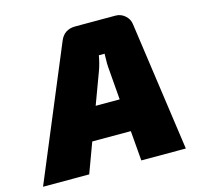

<svg xmlns="http://www.w3.org/2000/svg" viewBox="-150 -797 930 904"><g transform="rotate(-15 314.5 -345.0)"><path d="M418 -146H230L176 0H-49L217 -638Q237 -690 293 -690H489Q515 -690 535 -672.5Q555 -655 558 -630L647 0H430ZM406 -304 394 -453Q391 -479 393 -530H365Q358 -489 345 -455L289 -304Z"/></g></svg>

Font: Exo 2.0 Black
Style: Italic
Weight: 900
Italic angle: -8°
Designer: Natanael Gama
Version: Version 1.001;PS 001.001;hotconv 1.0.70;makeotf.lib2.5.58329